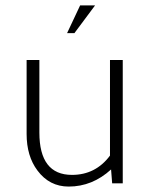

<svg xmlns="http://www.w3.org/2000/svg" viewBox="-20 -675 574 707"><path d="M330 -655 254 -553H227L275 -655ZM389 -51Q320 12 233 12Q162 12 118 -47Q78 -100 78 -182V-454H125V-187Q125 -31 245 -31Q332 -31 385 -102V-454H432V0H393Z"/></svg>

Font: Tajawal Light
Style: Regular
Weight: 300
Designer: Boutros Fonts
Foundry: Created by Boutros International 2017
Version: Version 1.700